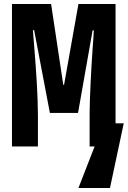

<svg xmlns="http://www.w3.org/2000/svg" viewBox="-20 -734 640 962"><path d="M373 208 454 0H433L454 -116H600L531 208ZM40 0V-714H236L297 -309H301L373 -714H559V0H429V-163Q429 -195 430.5 -235.5Q432 -276 434 -319Q436 -362 438.5 -404Q441 -446 443.5 -482.5Q446 -519 448 -545Q450 -571 450 -582H444L371 -168H230L151 -583H145Q146 -570 148 -543.5Q150 -517 153 -480.5Q156 -444 159 -402Q162 -360 164.5 -316.5Q167 -273 168.5 -231.5Q170 -190 170 -155V0Z"/></svg>

Font: Noto Sans Mono
Style: Bold
Weight: 700
Designer: Monotype Design Team
Foundry: Monotype Imaging Inc.
Version: Version 2.014